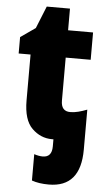

<svg xmlns="http://www.w3.org/2000/svg" viewBox="-60 -702 540 980"><g transform="rotate(5 209.5 -212.0)"><path d="M391 47V-158Q368 -149 346.5 -143.5Q325 -138 305 -138Q258 -138 258 -193V-413H386V-553H258V-664H139L93 -550L17 -497V-413H78V-178Q78 -78 122 -35Q166 8 224 8H232V44Q232 100 185 100Q165 100 141 92V227Q177 240 228 240Q391 240 391 47Z"/></g></svg>

Font: Noto Sans UI SemiCondensed Black
Style: Regular
Weight: 900
Width: 4
Designer: Monotype Design Team
Foundry: Monotype Imaging Inc.
Version: 1.001